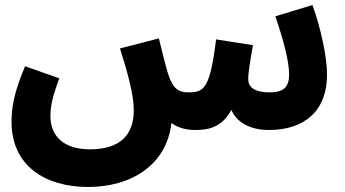

<svg xmlns="http://www.w3.org/2000/svg" viewBox="-20 -513 1374 765"><path d="M758 5C812 5 864 -6 902 -75C926 -18 988 5 1051 5C1193 5 1283 -71 1283 -215C1283 -285 1259 -399 1225 -493L1077 -448C1109 -355 1132 -269 1132 -216C1132 -161 1104 -145 1055 -145C989 -145 969 -169 969 -198C969 -227 979 -283 988 -333L841 -356C817 -161 793 -146 735 -145C693 -144 670 -157 650 -218C643 -239 632 -283 613 -360L458 -320C489 -222 513 -136 513 -73C513 24 459 82 338 82C236 82 181 31 181 -50C181 -94 190 -129 216 -201L80 -249C33 -140 26 -78 26 -27C26 149 162 232 331 232C505 232 645 142 663 -23C692 -1 729 5 758 5Z"/></svg>

Font: Noto Sans Arabic UI SemiCondensed Extra
Style: Regular
Weight: 800
Width: 4
Designer: Nadine Chahine - Monotype Design Team
Foundry: Monotype Imaging Inc.
Version: Version 1.900